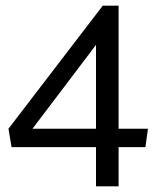

<svg xmlns="http://www.w3.org/2000/svg" viewBox="-20 -591 564 680"><path d="M504 -135H400V-571H344L10 -135L21 -70H320V69H400V-70H495ZM320 -432V-135H95Z"/></svg>

Font: Catamaran
Style: Regular
Weight: 400
Designer: Pria Ravichandran
Version: Version 2.000